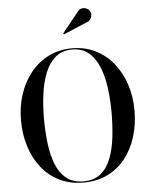

<svg xmlns="http://www.w3.org/2000/svg" viewBox="-64 -1035 868 1097"><g transform="rotate(-5 370.5 -486.5)"><path d="M371 10Q294 10 233.5 -19.5Q173 -49 131 -102Q89 -155 67 -224.8Q45 -294.5 45 -375Q45 -455.5 68.2 -525.2Q91.5 -595 134.5 -648Q177.5 -701 237.5 -730.5Q297.5 -760 371 -760Q444.5 -760 504.2 -730.5Q564 -701 607 -648Q650 -595 673 -525.2Q696 -455.5 696 -375Q696 -294.5 674.2 -224.8Q652.5 -155 610.8 -102Q569 -49 508.5 -19.5Q448 10 371 10ZM371 3Q432.5 3 470.8 -29Q509 -61 529.2 -115Q549.5 -169 557 -236.8Q564.5 -304.5 564.5 -375Q564.5 -446 555.8 -513.5Q547 -581 525.5 -635Q504 -689 466.5 -721Q429 -753 371 -753Q313 -753 275.2 -721Q237.5 -689 216 -635Q194.5 -581 185.5 -513.5Q176.5 -446 176.5 -375Q176.5 -304.5 184.2 -236.8Q192 -169 212.2 -115Q232.5 -61 271 -29Q309.5 3 371 3ZM333 -843.5 328.5 -849 422 -965Q433 -980 447 -982.2Q461 -984.5 473.5 -979Q486 -973.5 491.5 -963.5Q498 -953.5 497.5 -940.5Q497 -927.5 489.8 -916.8Q482.5 -906 469.5 -901.5Z"/></g></svg>

Font: BodoniModa_28ptMedium
Style: Regular
Weight: 500
Designer: Owen Earl
Foundry: indestructible type
Version: Version 2.004